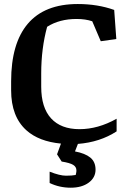

<svg xmlns="http://www.w3.org/2000/svg" viewBox="-20 -691 619 935"><path d="M221.7 145Q271.5 164.6 301.3 164.6Q331.5 164.6 348.6 161.1Q349.1 157.7 350.6 152.3Q352.1 147 352.1 138.7Q352.1 121.6 336.2 111.8Q320.3 102.1 280.3 95.7L257.8 60.5L276.9 8.3Q169.4 -2 108.9 -56.2Q34.2 -123 34.2 -251.5V-294.9Q34.2 -480 115.7 -575.7Q197.3 -671.4 358.9 -671.4Q455.6 -671.4 536.1 -642.6L546.4 -501L470.7 -490.2L429.2 -587.4Q396.5 -598.6 353 -598.6Q269 -598.6 209.5 -560.5Q180.7 -454.6 180.7 -333.5V-268.6Q180.7 -167 228.8 -114.5Q276.9 -62 367.2 -62Q457.5 -62 547.9 -112.8V-51.3Q466.8 1.5 359.4 9.8L345.2 46.4Q394.5 55.7 419.9 76.4Q445.3 97.2 445.3 135.3Q445.3 173.8 411.9 198.5Q378.4 223.1 324.2 223.1Q269.5 223.1 221.7 200.2Z"/></svg>

Font: NoticiaText-Bold
Style: Bold
Weight: 700
Designer: JM Sole
Foundry: JM Sole
Version: Version 1.003